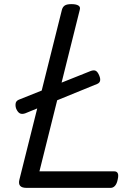

<svg xmlns="http://www.w3.org/2000/svg" viewBox="-20 -910 665 930"><path d="M108 0Q64 0 74 -40L280 -863Q284 -877 294 -883.5Q304 -890 326 -890Q349 -890 360 -883Q371 -876 366 -861L171 -80H534Q546 -80 550.5 -70.5Q555 -61 550 -40Q546 -20 537 -10Q528 0 516 0ZM102 -361Q87 -356 77 -360.5Q67 -365 59 -382Q54 -394 55.5 -407.5Q57 -421 71 -427L419 -566Q433 -571 441.5 -568Q450 -565 457 -552Q476 -515 452 -504Z"/></svg>

Font: Playwrite IS
Style: Regular
Weight: 400
Designer: Veronika Burian, José Scaglione
Foundry: TypeTogether
Version: Version 1.002